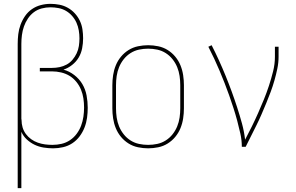

<svg xmlns="http://www.w3.org/2000/svg" viewBox="-20 -763 1540 998"><path d="M72 215V-535Q72 -560 75 -585.5Q78 -611 87 -635Q96 -659 110.5 -680Q125 -701 146 -715.5Q167 -730 192 -736.5Q217 -743 242 -743Q266 -743 289 -738.5Q312 -734 332.5 -722.5Q353 -711 369 -693.5Q385 -676 395 -655Q405 -634 408.5 -610.5Q412 -587 412 -564Q412 -538 407 -512Q402 -486 389 -464Q376 -442 355 -425.5Q334 -409 310 -401Q340 -393 366 -373Q392 -353 408 -326Q424 -299 430 -267Q436 -235 436 -203Q436 -177 432.5 -151Q429 -125 419.5 -100.5Q410 -76 394 -54.5Q378 -33 356 -18.5Q334 -4 308 2Q282 8 256 8Q232 8 207 4Q182 0 160 -10.5Q138 -21 119.5 -38Q101 -55 91 -78V215ZM253 -10Q277 -10 300.5 -15.5Q324 -21 344 -34.5Q364 -48 378.5 -67.5Q393 -87 401.5 -109.5Q410 -132 413.5 -156Q417 -180 417 -204Q417 -228 413.5 -251.5Q410 -275 401 -297Q392 -319 376.5 -338Q361 -357 341 -369Q321 -381 297.5 -386.5Q274 -392 250 -392H187V-410H250Q270 -410 289.5 -414Q309 -418 326.5 -427.5Q344 -437 357 -452.5Q370 -468 378.5 -486Q387 -504 390 -524Q393 -544 393 -564Q393 -584 389.5 -605Q386 -626 377.5 -645Q369 -664 355 -680Q341 -696 323 -706.5Q305 -717 284 -721Q263 -725 242 -725Q219 -725 196.5 -719Q174 -713 156 -699.5Q138 -686 125 -666.5Q112 -647 104.5 -625.5Q97 -604 94 -581Q91 -558 91 -535V-146L92 -139Q92 -119 97.5 -100.5Q103 -82 114.5 -66.5Q126 -51 142 -39.5Q158 -28 176.5 -21.5Q195 -15 214 -12.5Q233 -10 253 -10Z M750 8Q724 8 697.5 2.5Q671 -3 648.5 -17Q626 -31 609 -51.5Q592 -72 582 -96.5Q572 -121 568 -147.5Q564 -174 564 -200V-320Q564 -346 568 -372.5Q572 -399 582 -423.5Q592 -448 609 -468.5Q626 -489 648.5 -503Q671 -517 697.5 -522.5Q724 -528 750 -528Q776 -528 802.5 -522.5Q829 -517 851.5 -503Q874 -489 891 -468.5Q908 -448 918 -423.5Q928 -399 932 -372.5Q936 -346 936 -320V-200Q936 -174 932 -147.5Q928 -121 918 -96.5Q908 -72 891 -51.5Q874 -31 851.5 -17Q829 -3 802.5 2.5Q776 8 750 8ZM750 -10Q774 -10 797.5 -15Q821 -20 841.5 -33Q862 -46 877 -65Q892 -84 901 -106Q910 -128 913.5 -152Q917 -176 917 -200V-320Q917 -344 913.5 -368Q910 -392 901 -414Q892 -436 877 -455Q862 -474 841.5 -487Q821 -500 797.5 -505Q774 -510 750 -510Q726 -510 702.5 -505Q679 -500 658.5 -487Q638 -474 623 -455Q608 -436 599 -414Q590 -392 586.5 -368Q583 -344 583 -320V-200Q583 -176 586.5 -152Q590 -128 599 -106Q608 -84 623 -65Q638 -46 658.5 -33Q679 -20 702.5 -15Q726 -10 750 -10Z M1237 0Q1237 -34 1229.5 -68Q1222 -102 1213 -135.5Q1204 -169 1193.5 -201.5Q1183 -234 1171.5 -266.5Q1160 -299 1147.5 -331Q1135 -363 1121.5 -395Q1108 -427 1093.5 -458Q1079 -489 1063 -520L1080 -528Q1100 -489 1118 -449.5Q1136 -410 1152.5 -369.5Q1169 -329 1184 -288Q1199 -247 1212.5 -205.5Q1226 -164 1237.5 -122Q1249 -80 1254 -37Q1272 -71 1289 -105.5Q1306 -140 1321.5 -175Q1337 -210 1351.5 -245.5Q1366 -281 1378 -317.5Q1390 -354 1399.5 -392Q1409 -430 1409 -468V-520H1428V-468Q1428 -437 1421.5 -406Q1415 -375 1406.5 -345Q1398 -315 1387 -285.5Q1376 -256 1364 -227Q1352 -198 1339.5 -169Q1327 -140 1313 -112Q1299 -84 1285 -56Q1271 -28 1257 0Z"/></svg>

Font: Iosevka Term Curly Thin
Style: Regular
Weight: 100
Designer: Belleve Invis
Foundry: Belleve Invis
Version: Version 32.3.0